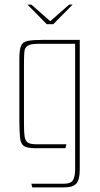

<svg xmlns="http://www.w3.org/2000/svg" viewBox="-20 -643 436 833"><path d="M99 -623H116L198 -551L280 -623H295L211 -538H183ZM120 170 116 154H258Q288 154 297 138Q306 122 306 90V-453H147Q113 -453 100 -444.5Q87 -436 85.5 -416.5Q84 -397 84 -362V-103Q84 -68 87 -49.5Q90 -31 101.5 -24Q113 -17 138 -17H268L264 0H133Q99 0 84.5 -9Q70 -18 67 -45Q64 -72 64 -125V-387Q64 -426 71 -443.5Q78 -461 100 -465.5Q122 -470 167 -470H326V93Q326 136 311.5 153Q297 170 259 170Z"/></svg>

Font: Smooch Sans Thin
Style: Regular
Weight: 100
Designer: Robert E. Leuschke
Foundry: Robert E. Leuschke
Version: Version 1.010